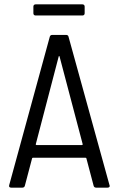

<svg xmlns="http://www.w3.org/2000/svg" viewBox="-20 -860 544 880"><path d="M358 -840H143C137 -840 133 -836 133 -830V-799C133 -793 137 -789 143 -789H358C364 -789 368 -793 368 -799V-830C368 -836 364 -840 358 -840ZM420 0H473C479 0 483 -3 483 -8C483 -9 482 -10 482 -11L294 -692C293 -697 289 -700 283 -700H219C213 -700 209 -696 208 -691L22 -11C20 -4 24 0 31 0H83C89 0 93 -4 94 -9L127 -134C128 -137 130 -137 132 -137H371C373 -137 375 -137 376 -134L409 -9C410 -4 414 0 420 0ZM144 -199 249 -601C250 -604 252 -604 253 -601L359 -199C360 -197 357 -195 355 -195H148C146 -195 143 -197 144 -199Z"/></svg>

Font: Barlow Semi Condensed
Style: Regular
Weight: 400
Width: 4
Designer: Jeremy Tribby
Foundry: Tribby Type
Version: Version 1.422;hotconv 1.0.109;makeotfexe 2.5.65596